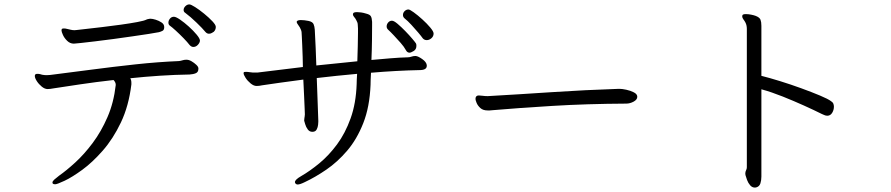

<svg xmlns="http://www.w3.org/2000/svg" viewBox="-20 -790 4040 871"><path d="M950 -646Q947 -644 941 -640.5Q935 -637 928 -637Q919 -637 912 -645Q899 -661 871.5 -687.5Q844 -714 820 -732Q813 -736 813 -745Q813 -754 821 -762Q829 -770 839 -770Q846 -770 865 -758Q884 -746 906 -728Q928 -710 943.5 -693.5Q959 -677 959 -668Q959 -655 950 -646ZM887 -606Q887 -597 878 -587Q869 -577 857 -577Q848 -577 840 -586Q830 -599 812.5 -617Q795 -635 777.5 -651Q760 -667 750 -674Q744 -679 744 -687Q744 -697 751 -705.5Q758 -714 769 -714Q778 -714 797 -701Q816 -688 836.5 -669.5Q857 -651 872 -633Q887 -615 887 -606ZM663 -705Q672 -705 686.5 -700.5Q701 -696 713 -688Q725 -680 725 -667Q725 -654 717 -650Q709 -646 701 -644Q686 -641 654 -636Q622 -631 580 -625Q538 -619 494.5 -613Q451 -607 412 -602.5Q373 -598 347 -595Q321 -592 315 -592Q298 -592 285 -604.5Q272 -617 265.5 -631.5Q259 -646 259 -652Q259 -659 263 -660Q265 -661 269 -661Q277 -661 286 -658.5Q295 -656 301 -655Q305 -654 309.5 -653.5Q314 -653 318 -653Q321 -653 324 -653.5Q327 -654 329 -654Q337 -655 368.5 -658.5Q400 -662 442.5 -667Q485 -672 528 -678Q571 -684 603 -690Q635 -696 644 -701Q648 -703 652 -703.5Q656 -704 660 -705ZM880 -478Q880 -463 868.5 -458Q857 -453 840 -452Q774 -451 705.5 -446.5Q637 -442 571 -435Q576 -427 576 -414V-407Q564 -309 528.5 -234.5Q493 -160 446 -106.5Q399 -53 353 -19.5Q307 14 273 30Q239 46 230 46Q222 46 219 42Q218 41 218 38Q218 32 226.5 24.5Q235 17 248 7Q281 -16 321.5 -53Q362 -90 400.5 -141.5Q439 -193 467.5 -258.5Q496 -324 505 -404V-406Q505 -412 502 -417.5Q499 -423 495 -427Q415 -418 344.5 -407.5Q274 -397 222 -389Q207 -386 196 -386Q183 -386 169.5 -397Q156 -408 147 -422Q138 -436 138 -445Q138 -452 143 -454Q145 -455 151 -455Q157 -455 162.5 -453.5Q168 -452 171 -451Q176 -450 181.5 -449.5Q187 -449 191 -449Q196 -449 200 -449.5Q204 -450 208 -450Q296 -461 394.5 -474Q493 -487 594.5 -498Q696 -509 792 -513Q800 -514 808 -516.5Q816 -519 824 -519H827Q837 -519 849 -512Q861 -505 870.5 -496Q880 -487 880 -480Z M1947 -638Q1947 -625 1937 -616.5Q1927 -608 1916 -608Q1905 -608 1898 -616Q1891 -626 1877 -642.5Q1863 -659 1846.5 -677Q1830 -695 1815 -707Q1808 -713 1808 -722Q1808 -732 1815.5 -739.5Q1823 -747 1833 -747Q1839 -747 1857 -734Q1875 -721 1896 -702Q1917 -683 1932 -665Q1947 -647 1947 -638ZM1916 -491Q1916 -472 1883 -472Q1833 -471 1777 -468Q1721 -465 1663 -460Q1662 -442 1661.5 -428Q1661 -414 1661 -405Q1657 -305 1628 -231.5Q1599 -158 1555 -106.5Q1511 -55 1460.5 -20.5Q1410 14 1363 36Q1341 47 1330 47Q1324 47 1319 41Q1318 39 1318 36Q1318 25 1346 9Q1386 -14 1429 -49.5Q1472 -85 1509 -135Q1546 -185 1570.5 -253Q1595 -321 1598 -409Q1598 -417 1598.5 -428.5Q1599 -440 1600 -455Q1553 -451 1507 -446Q1461 -441 1417 -436Q1419 -388 1420.5 -340Q1422 -292 1424 -242V-238Q1424 -235 1423 -224Q1422 -213 1416.5 -202.5Q1411 -192 1397 -192Q1384 -192 1376 -203Q1368 -214 1364.5 -226.5Q1361 -239 1360 -242V-245Q1360 -250 1361 -255L1362 -261Q1363 -267 1363 -271Q1363 -276 1362 -298.5Q1361 -321 1359.5 -355.5Q1358 -390 1356 -429Q1300 -422 1252 -415Q1204 -408 1169 -403Q1156 -400 1144 -400Q1131 -400 1117 -411.5Q1103 -423 1094 -437Q1085 -451 1085 -458Q1085 -463 1088.5 -463.5Q1092 -464 1096 -464Q1104 -464 1113 -462.5Q1122 -461 1126 -461H1149L1354 -486Q1354 -506 1353 -533Q1352 -560 1351 -585.5Q1350 -611 1349 -628Q1348 -645 1348 -645Q1347 -651 1345 -655.5Q1343 -660 1340 -666Q1336 -673 1331 -679.5Q1326 -686 1326 -690V-692Q1329 -699 1345 -699Q1353 -699 1361.5 -698Q1370 -697 1380 -695Q1398 -691 1402.5 -680.5Q1407 -670 1408 -655Q1410 -614 1412 -573.5Q1414 -533 1415 -493L1601 -512Q1602 -546 1603 -580Q1604 -614 1604 -641Q1604 -652 1604 -661Q1604 -670 1603 -677Q1603 -683 1601 -688.5Q1599 -694 1596 -699Q1592 -707 1586.5 -713Q1581 -719 1581 -725Q1581 -727 1581.5 -727.5Q1582 -728 1582 -729Q1584 -735 1600 -735Q1608 -735 1618.5 -733.5Q1629 -732 1642 -728Q1658 -724 1662.5 -716Q1667 -708 1668 -691V-674Q1668 -649 1667.5 -607Q1667 -565 1665 -518Q1709 -522 1751 -525.5Q1793 -529 1830 -530Q1838 -530 1846.5 -533Q1855 -536 1864 -536H1866Q1877 -535 1895.5 -522Q1914 -509 1916 -495ZM1869 -582Q1869 -566 1856.5 -558.5Q1844 -551 1838 -551Q1827 -551 1821 -563Q1813 -578 1797.5 -595.5Q1782 -613 1766.5 -629.5Q1751 -646 1740 -656Q1734 -662 1734 -670Q1734 -680 1741 -688Q1748 -696 1758 -696Q1767 -696 1783.5 -682Q1800 -668 1818.5 -649Q1837 -630 1850.5 -614Q1864 -598 1867 -593Q1869 -590 1869 -582Z M2790 -387Q2802 -387 2821 -383Q2840 -379 2855.5 -371Q2871 -363 2871 -351Q2871 -338 2854.5 -329Q2838 -320 2821 -320Q2641 -319 2485 -309.5Q2329 -300 2213 -290Q2207 -289 2202 -289Q2197 -289 2192 -289Q2171 -289 2159 -300Q2147 -311 2142 -323.5Q2137 -336 2137 -341Q2137 -357 2152 -357Q2159 -357 2169.5 -355.5Q2180 -354 2190 -354H2194Q2334 -362 2484.5 -372Q2635 -382 2787 -387Z M3368 -659Q3368 -675 3362 -687Q3358 -695 3352.5 -702Q3347 -709 3347 -716Q3347 -719 3348 -721Q3350 -726 3364 -726Q3375 -726 3387.5 -723.5Q3400 -721 3408 -718Q3426 -711 3430 -700.5Q3434 -690 3434 -673V-446Q3470 -437 3518.5 -422Q3567 -407 3615 -389.5Q3663 -372 3700 -356.5Q3737 -341 3750 -331Q3758 -326 3760.5 -319.5Q3763 -313 3763 -306Q3763 -291 3755 -278Q3747 -265 3733 -265Q3726 -265 3719.5 -268Q3713 -271 3708 -273Q3674 -290 3627.5 -311Q3581 -332 3531 -352Q3481 -372 3434 -385V11Q3434 28 3429.5 42Q3425 56 3411 60Q3409 61 3405 61Q3392 61 3383 50.5Q3374 40 3369 26.5Q3364 13 3362 5Q3361 2 3361 -2Q3361 -11 3364.5 -17.5Q3368 -24 3368 -31Z"/></svg>

Font: Klee One SemiBold
Style: Regular
Weight: 600
Designer: Fontworks Inc.
Foundry: Fontworks Inc.
Version: Version 1.00;January 12, 2022;FontCreator 13.0.0.2683 64-bit